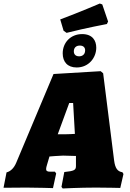

<svg xmlns="http://www.w3.org/2000/svg" viewBox="-53 -1061 734 1087"><path d="M552 -925 559 -939 526 -1036 512 -1041C512 -1041 398 -992 288 -951L307 -887L324 -875C435 -903 552 -925 552 -925ZM381 -679C450 -679 492 -735 492 -791C492 -831 471 -868 412 -868C347 -868 302 -820 302 -759C302 -711 329 -679 381 -679ZM395 -742C382 -742 365 -748 365 -770C365 -789 376 -803 399 -803C418 -803 429 -793 429 -776C429 -748 407 -742 395 -742ZM593 -153C579 -261 531 -646 531 -646L517 -658L250 -642L39 -140C26 -109 7 -91 -16 -85L-33 2C-33 2 36 1 97 1C156 1 247 4 247 4L265 -79L258 -89H231C215 -89 208 -93 208 -104C208 -110 210 -118 214 -131L227 -175C227 -175 286 -180 304 -180L377 -178V-139V-121C377 -98 367 -93 311 -87L295 -3L302 6C302 6 397 1 490 1C544 1 628 3 628 3L646 -76L640 -86C613 -90 599 -107 593 -153ZM274 -301 339 -478H361L371 -303C350 -302 337 -301 322 -301Z"/></svg>

Font: Alegreya SC Black
Style: Italic
Weight: 900
Italic angle: -7°
Designer: Juan Pablo del Peral
Foundry: Huerta Tipografica
Version: Version 2.007;PS 002.007;hotconv 1.0.88;makeotf.lib2.5.64775